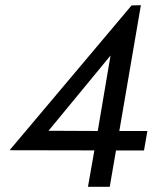

<svg xmlns="http://www.w3.org/2000/svg" viewBox="-20 -720 606 740"><path d="M487 -699 523 -700 403 0H319L350 -176L352 -187L406 -506L167 -216L388 -215H405H548L535 -140L17 -141Z"/></svg>

Font: Jost
Style: Italic
Weight: 400
Italic angle: -5°
Version: Version 3.710